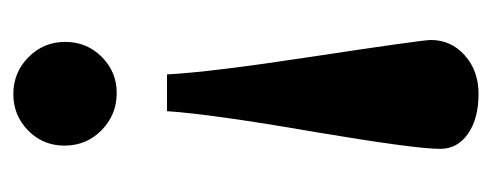

<svg xmlns="http://www.w3.org/2000/svg" viewBox="-247 -238 745 291"><g transform="rotate(-90 125.5 -92.5)"><path d="M129.9 -288.1Q97.2 -288.1 73.7 -311Q50.3 -334 50.3 -367.2Q50.3 -399.9 73.2 -422.4Q96.2 -444.8 128.4 -444.8Q161.1 -444.8 184.3 -421.9Q207.5 -398.9 207.5 -366.2Q207.5 -333.5 184.8 -310.8Q162.1 -288.1 129.9 -288.1ZM128.9 260.3Q91.3 260.3 68.4 244.4Q45.4 228.5 45.4 202.1Q45.4 164.1 70.8 13.2Q98.1 -144.5 102.5 -211.9H158.2Q161.6 -146 185.1 7.8Q210.4 175.3 210.4 188Q210.4 218.8 187 239.5Q163.6 260.3 128.9 260.3Z"/></g></svg>

Font: Elstob 18pt
Style: Bold
Weight: 700
Designer: Peter S. Baker
Version: Version 1.015